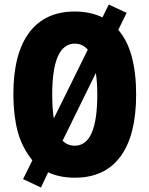

<svg xmlns="http://www.w3.org/2000/svg" viewBox="-20 -776 661 849"><path d="M582 -357.9Q582 -178.2 512.9 -84.2Q443.8 9.8 311 9.8Q243.7 9.8 192.9 -14.2L161.1 53.2L82 16.1L123 -66.9Q75.7 -126.5 57.4 -197.8Q39.1 -269 39.1 -358.9Q39.1 -537.6 108.6 -631.3Q178.2 -725.1 311 -725.1Q378.4 -725.1 433.1 -699.2L460.9 -755.9L540 -719.2L502.9 -644Q543 -598.1 562.5 -526.1Q582 -454.1 582 -357.9ZM210.9 -357.9Q210.9 -327.1 212.6 -301Q214.4 -274.9 217.8 -252L368.2 -556.2Q345.7 -583 311 -583Q210.9 -583 210.9 -357.9ZM410.2 -357.9Q410.2 -412.1 403.8 -453.1L256.8 -153.8Q278.3 -131.8 311 -131.8Q410.2 -131.8 410.2 -357.9Z"/></svg>

Font: Open Sans Condensed ExtraBold
Style: Regular
Weight: 800
Width: 3
Designer: Monotype Design Team
Foundry: Monotype Imaging Inc.
Version: Version 3.000; ttfautohint (v1.8.4)